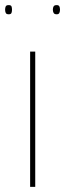

<svg xmlns="http://www.w3.org/2000/svg" viewBox="-42 -732 255 752"><path d="M76 0V-530H96V0ZM180 -676Q171 -676 168 -681.5Q165 -687 165 -694Q165 -702 168 -707Q171 -712 180 -712Q188 -712 190.5 -707Q193 -702 193 -694Q193 -687 190.5 -681.5Q188 -676 180 -676ZM-8 -676Q-17 -676 -19.5 -681.5Q-22 -687 -22 -694Q-22 -702 -19.5 -707Q-17 -712 -8 -712Q1 -712 3 -707Q5 -702 5 -694Q5 -687 3 -681.5Q1 -676 -8 -676Z"/></svg>

Font: Georama Thin
Style: Regular
Weight: 100
Designer: Jean-Baptiste Levee
Foundry: Production Type
Version: Version 1.000